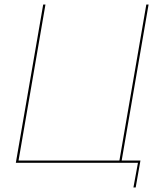

<svg xmlns="http://www.w3.org/2000/svg" viewBox="-20 -720 705 849"><path d="M508 -10 627 -700H637L518 -10H601L580 109H570L590 0H50L171 -700H181L62 -10Z"/></svg>

Font: Jost Thin
Style: Italic
Weight: 200
Italic angle: -5°
Version: Version 3.710